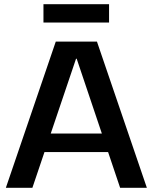

<svg xmlns="http://www.w3.org/2000/svg" viewBox="-20 -899 731 919"><path d="M247 -700H444L683 0H555L347 -618H344L135 0H8ZM168 -260H522V-171H168ZM502 -879V-791H188V-879Z"/></svg>

Font: Pathway Extreme 28pt SemiBold
Style: Regular
Weight: 600
Designer: Eduardo Rodriguez Tunni
Foundry: Eduardo Rodriguez Tunni
Version: Version 1.001;gftools[0.9.26]